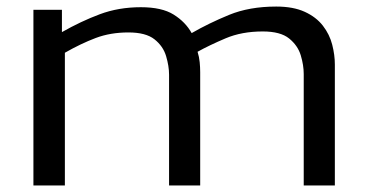

<svg xmlns="http://www.w3.org/2000/svg" viewBox="-20 -566 1125 586"><path d="M82 0V-536H169V-468Q227 -501 284.5 -522.5Q342 -544 410 -544Q474 -544 510 -521.5Q546 -499 565 -465Q617 -495 679 -520.5Q741 -546 823 -546Q875 -546 910 -530Q945 -514 965.5 -487.5Q986 -461 994 -429.5Q1002 -398 1002 -369V0H907V-340Q907 -367 898 -397Q889 -427 862.5 -448.5Q836 -470 782 -470Q718 -470 668.5 -449Q619 -428 583 -408Q588 -392 589.5 -376Q591 -360 591 -346V0H496V-338Q496 -364 487 -394.5Q478 -425 451.5 -446Q425 -467 372 -467Q317 -467 272 -450Q227 -433 178 -405V0Z"/></svg>

Font: Georama Extended
Style: Regular
Weight: 400
Width: 7
Designer: Jean-Baptiste Levee
Foundry: Production Type
Version: Version 1.000